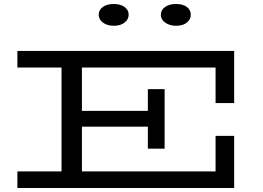

<svg xmlns="http://www.w3.org/2000/svg" viewBox="-20 -941 1318 961"><path d="M1059 -425V-603H390V-386H720V-495H804V-197H720V-307H390V-83H1059V-261H1152V0H67V-83H288V-603H67V-686H1152V-425ZM474 -867Q474 -891 494.5 -906Q515 -921 549 -921Q583 -921 603.5 -906Q624 -891 624 -867Q624 -844 603.5 -828Q583 -812 549 -812Q516 -812 495 -828Q474 -844 474 -867ZM785 -867Q785 -891 806 -906Q827 -921 861 -921Q896 -921 915.5 -906Q935 -891 935 -867Q935 -844 915 -828Q895 -812 861 -812Q828 -812 806.5 -828Q785 -844 785 -867Z"/></svg>

Font: BioRhyme Expanded
Style: Regular
Weight: 400
Width: 7
Designer: Aoife Mooney
Foundry: Aoife Mooney Type
Version: Version 1.000